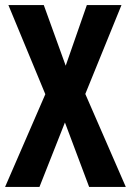

<svg xmlns="http://www.w3.org/2000/svg" viewBox="-21 -800 514 754"><path d="M473 -66H329L234 -319L134 -66H-1L157 -430L12 -780H151L237 -542L320 -780H456L314 -431Z"/></svg>

Font: Noto Sans Malayalam UI ExtraCondensed
Style: Bold
Weight: 700
Width: 2
Designer: Jelle Bosma - Monotype Design Team
Foundry: Monotype Imaging Inc.
Version: Version 2.104; ttfautohint (v1.8.4.7-5d5b)